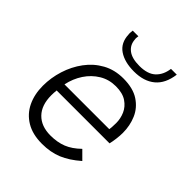

<svg xmlns="http://www.w3.org/2000/svg" viewBox="-198 -813 937 937"><g transform="rotate(45 270.5 -345.0)"><path d="M249 7Q184 7 140 -19.5Q96 -46 74 -92Q52 -138 52 -197Q52 -252 69 -306Q86 -360 118.5 -404Q151 -448 198 -474Q245 -500 305 -500Q372 -500 413 -473Q454 -446 472.5 -403Q491 -360 491 -310Q491 -291 488 -267.5Q485 -244 481 -228H116Q115 -218 114.5 -210Q114 -202 114 -193Q114 -125 150 -88Q186 -51 250 -51Q297 -51 333.5 -65.5Q370 -80 406 -115L448 -73Q400 -31 354 -12Q308 7 249 7ZM429 -263Q432 -279 433 -292Q434 -305 434 -321Q434 -352 421.5 -380.5Q409 -409 381 -428Q353 -447 306 -447Q259 -447 221 -424Q183 -401 157.5 -362.5Q132 -324 122 -276H449ZM317 -560Q252 -560 212.5 -587Q173 -614 171 -669Q170 -673 170.5 -680Q171 -687 172 -697H211Q210 -691 209.5 -685Q209 -679 210 -674Q212 -639 238.5 -618.5Q265 -598 317 -598Q373 -598 401.5 -624.5Q430 -651 436 -697H476Q467 -628 426 -594Q385 -560 317 -560Z"/></g></svg>

Font: Hanken Grotesk Light
Style: Italic
Weight: 300
Italic angle: -8°
Designer: Alfredo Marco Pradil
Foundry: Hanken Design Co.
Version: Version 3.013